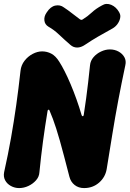

<svg xmlns="http://www.w3.org/2000/svg" viewBox="-38 -944 661 979"><path d="M390.6 15Q362.6 15 342.7 -0.6Q322.8 -16.2 316 -42.6Q300.8 -101.2 289 -146.3Q277.2 -191.4 267.3 -226.3Q257.4 -261.2 248.6 -288.5Q239.8 -315.8 231.6 -337.9Q223.4 -360 214.6 -380.2Q213.6 -385 209.3 -384.6Q205 -384.2 204.4 -377.2Q191.4 -298.8 181.2 -222.9Q171 -147 163 -65.8Q161.8 -42.8 145.7 -24.6Q129.6 -6.4 106.6 4.3Q83.6 15 59.6 15Q37.2 15 17.6 4.3Q-2 -6.4 -11.7 -24.6Q-21.4 -42.8 -17 -65.8Q3.4 -157.2 18.2 -241.1Q33 -325 44.8 -408.4Q56.6 -491.8 66.6 -583.2Q69.8 -611.6 86.8 -633.8Q103.8 -656 128.3 -669Q152.8 -682 176.8 -682Q201.6 -682 223.7 -670.4Q245.8 -658.8 264 -629.6Q276.8 -609.8 291.8 -580.3Q306.8 -550.8 322.1 -514.6Q337.4 -478.4 351.8 -438.2Q366.2 -398 378.2 -356.8Q380.2 -351.2 384.2 -351.3Q388.2 -351.4 389.2 -359.4Q396 -402.4 401.3 -442.7Q406.6 -483 411.5 -524.3Q416.4 -565.6 421 -611.2Q423.2 -634.2 438.8 -652.4Q454.4 -670.6 477.2 -681.3Q500 -692 522.4 -692Q546.4 -692 566.2 -681.3Q586 -670.6 596.2 -652.4Q606.4 -634.2 601 -611.2Q581.6 -519.8 565.3 -433.6Q549 -347.4 535 -260.7Q521 -174 506 -82Q499 -40.4 467.1 -12.7Q435.2 15 390.6 15ZM570.8 -878.8Q577.8 -867 574.6 -851.5Q571.4 -836 561.2 -821.8Q551 -807.6 536 -799Q492.4 -775 461 -756.8Q429.6 -738.6 394.8 -715.2Q374.8 -701.6 355.4 -701.6Q336 -701.6 320.8 -715.2Q291.6 -740.4 264.3 -766.4Q237 -792.4 209.2 -807.8Q190.4 -819.2 188.3 -839.8Q186.2 -860.4 199 -878.8L200.8 -881.6Q219.6 -910.6 244.2 -915.6Q268.8 -920.6 287.4 -906.4Q310.4 -891.2 329.2 -876.2Q348 -861.2 370.6 -844.8Q374 -843.4 376.4 -842.8Q378.8 -842.2 383.4 -844.8Q408.8 -860.4 429.9 -880.2Q451 -900 482 -916.4Q503.8 -930 529.1 -919.4Q554.4 -908.8 569.6 -881.6Z"/></svg>

Font: Winky Sans
Style: Italic
Weight: 400
Italic angle: -8.97852°
Designer: Simon Atzbach
Foundry: typofactur
Version: Version 1.205